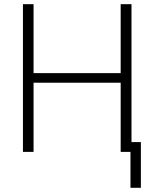

<svg xmlns="http://www.w3.org/2000/svg" viewBox="-20 -727 765 919"><path d="M89.8 -707H140.6V-377H557.6V-707H609.4V-46.9H654.3V171.9H604.5V0H557.6V-331.1H140.6V0H89.8Z"/></svg>

Font: Pretendard Std ExtraLight
Style: Regular
Weight: 200
Designer: Base glyphs from Inter by Rasmus Andersson; Hangeul glyphs from Noto Sans CJK(Source Han Sans) by Jang Soo-young and Kan
Foundry: Kil Hyung-jin
Version: Version 1.309